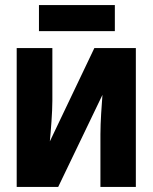

<svg xmlns="http://www.w3.org/2000/svg" viewBox="-20 -739 603 759"><path d="M134 -616H434V-719H134ZM46 0H210L385 -364C382 -324 377 -258 377 -208V0H517V-549H353L177 -180C181 -222 187 -294 187 -341V-549H46Z"/></svg>

Font: Noto Sans Mono SemiCondensed ExtraBold
Style: Regular
Weight: 800
Width: 4
Designer: Monotype Design Team
Foundry: Monotype Imaging Inc.
Version: Version 2.014